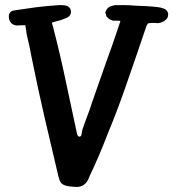

<svg xmlns="http://www.w3.org/2000/svg" viewBox="-20 -734 690 750"><path d="M620.1 -651.4Q616.2 -648.4 610.4 -646.5Q604.5 -645.5 598.6 -643.6Q594.7 -643.6 578.1 -644.5Q560.5 -644.5 557.6 -641.6Q557.6 -641.6 555.7 -638.7Q553.7 -636.7 551.8 -631.8Q515.6 -524.4 478.5 -418Q442.4 -311.5 399.4 -208Q383.8 -167 366.2 -126Q348.6 -85 329.1 -43.9Q325.2 -33.2 320.3 -25.4Q314.5 -16.6 305.7 -10.7Q295.9 -4.9 284.2 -3.9Q280.3 -3.9 276.4 -3.9Q268.6 -3.9 260.7 -4.9Q249 -5.9 237.3 -8.8Q225.6 -11.7 217.8 -20.5Q213.9 -26.4 211.9 -32.2Q210 -38.1 208 -45.9Q180.7 -160.2 154.3 -274.4Q127.9 -388.7 104.5 -504.9Q100.6 -526.4 95.7 -549.8Q90.8 -573.2 85 -596.7Q84 -605.5 81.1 -621.1Q79.1 -635.7 79.1 -635.7Q66.4 -635.7 51.8 -634.8Q38.1 -632.8 26.4 -641.6Q19.5 -647.5 16.6 -656.2Q14.6 -661.1 14.6 -667Q14.6 -669.9 14.6 -672.9Q14.6 -677.7 16.6 -680.7Q19.5 -683.6 20.5 -686.5Q25.4 -691.4 30.3 -692.4Q36.1 -693.4 42 -694.3Q83 -700.2 124 -706.1Q166 -710.9 208 -713.9Q215.8 -713.9 222.7 -713.9Q230.5 -713.9 237.3 -711.9Q245.1 -710.9 250 -705.1Q255.9 -700.2 256.8 -692.4Q258.8 -682.6 252.9 -673.8Q246.1 -666 237.3 -663.1Q224.6 -657.2 210 -653.3Q196.3 -650.4 182.6 -645.5Q182.6 -645.5 184.6 -637.7Q187.5 -629.9 188.5 -624Q214.8 -522.5 236.3 -419.9Q258.8 -316.4 280.3 -213.9Q280.3 -210.9 283.2 -205.1Q286.1 -200.2 290 -200.2Q297.9 -200.2 298.8 -210.9Q300.8 -221.7 301.8 -227.5Q306.6 -239.3 310.5 -252Q315.4 -264.6 319.3 -276.4Q330.1 -303.7 338.9 -332Q348.6 -359.4 358.4 -387.7Q377.9 -443.4 397.5 -499Q418 -554.7 436.5 -610.4Q439.5 -621.1 443.4 -630.9Q447.3 -641.6 450.2 -651.4Q450.2 -653.3 436.5 -653.3Q422.9 -653.3 420.9 -653.3Q414.1 -655.3 407.2 -659.2Q400.4 -664.1 395.5 -670.9Q394.5 -675.8 393.6 -678.7Q391.6 -682.6 391.6 -686.5Q393.6 -692.4 397.5 -698.2Q401.4 -703.1 405.3 -706.1Q410.2 -709 417 -710.9Q422.9 -712.9 428.7 -713.9Q449.2 -713.9 468.8 -713.9Q488.3 -713.9 506.8 -711.9Q529.3 -710.9 551.8 -710Q573.2 -709 596.7 -706.1Q608.4 -705.1 620.1 -700.2Q631.8 -696.3 635.7 -684.6Q637.7 -679.7 636.7 -675.8Q636.7 -669.9 633.8 -664.1Q628.9 -656.2 620.1 -651.4Z"/></svg>

Font: Little Wizzy
Style: Regular
Weight: 400
Version: Version 1.0